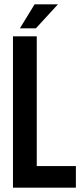

<svg xmlns="http://www.w3.org/2000/svg" viewBox="-20 -868 379 888"><path d="M40 -700H150V-100H331V0H40ZM248 -848 146 -737H72L140 -848Z"/></svg>

Font: Adderley Bold
Style: Regular
Weight: 700
Designer: gorohovskiy
Version: Version 1.003 November 13, 2017